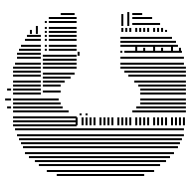

<svg xmlns="http://www.w3.org/2000/svg" viewBox="-18 -750 768 773"><g transform="rotate(-90 366.5 -364.0)"><path d="M52 -168H44V-440H52ZM68 -128H60V-440H68ZM92 -104H84V-440H92ZM108 -80H100V-440H108ZM124 -64H116V-440H124ZM140 -48H132V-440H140ZM164 -32H156V-440H164ZM180 -24H172V-440H180ZM196 -16H188V-440H196ZM212 -8H204V-440H212ZM236 -8H228V-440H236ZM280 -4H248V-12H280ZM280 -20H248V-28H280ZM280 -36H248V-44H280ZM280 -52H248V-60H280ZM280 -76H248V-84H280ZM280 -92H248V-100H280ZM280 -108H248V-116H280ZM280 -124H248V-132H280ZM280 -148H248V-156H280ZM280 -164H248V-172H280ZM280 -180H248V-188H280ZM280 -196H248V-204H280ZM280 -220H248V-228H280ZM280 -236H248V-244H280ZM280 -252H248V-260H280ZM280 -268H248V-276H280ZM280 -292H248V-300H280ZM280 -308H248V-316H280ZM280 -324H248V-332H280ZM280 -340H248V-348H280ZM280 -364H248V-372H280ZM280 -380H248V-388H280ZM280 -396H248V-404H280ZM280 -412H248V-420H280ZM280 -436H248V-444H280ZM308 0H300V-216H308ZM324 0H316V-200H324ZM340 0H332V-184H340ZM356 0H348V-184H356ZM380 0H372V-184H380ZM396 0H388V-184H396ZM412 0H404V-192H412ZM428 0H420V-208H428ZM452 0H444V-232H452ZM468 0H460V-248H468ZM484 0H476V-264H484ZM500 -8H492V-264H500ZM524 -8H516V-264H524ZM296 -396H288V-404H296ZM296 -420H288V-428H296ZM548 -16H540V-248H548ZM560 -20H544V-28H560ZM568 -52H544V-60H568ZM560 -92H544V-100H560ZM568 -124H544V-132H568ZM560 -164H544V-172H560ZM568 -196H544V-204H568ZM548 -256H540V-264H548ZM544 -428H528V-436H544ZM572 -32H564V-264H572ZM588 -40H580V-264H588ZM604 -56H596V-264H604ZM632 -76H624V-84H632ZM640 -92H624V-100H640ZM640 -108H624V-116H640ZM640 -124H624V-132H640ZM640 -148H624V-156H640ZM640 -164H624V-172H640ZM640 -180H624V-188H640ZM640 -196H624V-204H640ZM640 -220H624V-228H640ZM640 -236H624V-244H640ZM640 -252H624V-260H640ZM660 -104H652V-216H660ZM684 -136H676V-216H684ZM700 -176H692V-216H700ZM704 -228H648V-236H704ZM696 -252H648V-260H696ZM52 -440H44V-520H52ZM68 -440H60V-560H68ZM92 -440H84V-584H92ZM108 -440H100V-584H108ZM124 -440H116V-584H124ZM140 -440H132V-584H140ZM164 -440H156V-584H164ZM180 -440H172V-584H180ZM196 -440H188V-584H196ZM212 -440H204V-584H212ZM236 -440H228V-584H236ZM252 -440H244V-584H252ZM268 -440H260V-584H268ZM284 -440H276V-584H284ZM308 -472H300V-584H308ZM324 -496H316V-584H324ZM340 -504H332V-584H340ZM356 -512H348V-584H356ZM388 -504H380V-576H388ZM412 -504H404V-576H412ZM428 -488H420V-576H428ZM444 -464H436V-576H444ZM460 -448H452V-576H460ZM484 -440H476V-576H484ZM500 -440H492V-576H500ZM516 -440H508V-576H516ZM532 -440H524V-576H532ZM556 -440H548V-552H556ZM572 -440H564V-552H572ZM596 -440H588V-552H596ZM612 -440H604V-552H612ZM628 -440H620V-552H628ZM644 -440H636V-552H644ZM668 -440H660V-552H668ZM684 -440H676V-552H684ZM700 -448H692V-504H700ZM556 -560H548V-568H556ZM572 -560H564V-568H572ZM596 -560H588V-568H596ZM612 -560H604V-568H612ZM628 -560H620V-568H628ZM644 -560H636V-568H644ZM668 -560H660V-568H668ZM92 -584H84V-592H92ZM108 -584H100V-608H108ZM124 -584H116V-632H124ZM140 -584H132V-648H140ZM164 -584H156V-656H164ZM180 -584H172V-664H180ZM196 -584H188V-672H196ZM212 -584H204V-680H212ZM236 -584H228V-688H236ZM252 -584H244V-696H252ZM268 -584H260V-696H268ZM284 -584H276V-696H284ZM308 -584H300V-696H308ZM324 -584H316V-696H324ZM340 -584H332V-696H340ZM356 -584H348V-696H356ZM380 -584H372V-696H380ZM396 -584H388V-696H396ZM412 -584H404V-696H412ZM428 -584H420V-696H428ZM452 -584H444V-696H452ZM468 -584H460V-696H468ZM484 -584H476V-696H484ZM500 -584H492V-688H500ZM524 -584H516V-680H524ZM540 -584H532V-680H540ZM556 -584H548V-672H556ZM572 -584H564V-664H572ZM596 -584H588V-648H596ZM612 -584H604V-640H612ZM648 -596H616V-604H648ZM632 -620H616V-628H632ZM324 -704H316V-720H324ZM356 -704H348V-728H356ZM396 -704H388V-720H396Z"/></g></svg>

Font: Rubik Lines
Style: Regular
Weight: 400
Designer: Hubert and Fischer, NaN
Foundry: Hubert and Fischer, NaN
Version: Version 2.201